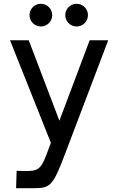

<svg xmlns="http://www.w3.org/2000/svg" viewBox="-20 -717 631 1015"><path d="M65 278H156C245 278 259 268 323 99L552 -504H454L294 -79L132 -504H33L249 38L223 107C195 180 177 189 104 187L68 186ZM136 -637C136 -604 163 -577 196 -577C229 -577 256 -604 256 -637C256 -670 229 -697 196 -697C163 -697 136 -670 136 -637ZM325 -637C325 -604 352 -577 385 -577C418 -577 445 -604 445 -637C445 -670 418 -697 385 -697C352 -697 325 -670 325 -637Z"/></svg>

Font: Hibana 45 SubMedium
Style: Regular
Weight: 500
Width: 6
Designer: pygmalion
Foundry: ybstudio
Version: Version 2021.007;FEAKit 1.0